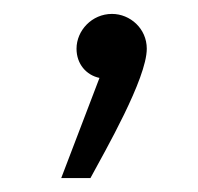

<svg xmlns="http://www.w3.org/2000/svg" viewBox="-20 -112 285 276"><path d="M68 144H110C131 105 191 1 191 -42C191 -71 167 -92 141 -92C112 -92 90 -68 90 -42C90 -20 104 -4 123 0Z"/></svg>

Font: Noto Sans Arabic UI XCn Lt
Style: Regular
Weight: 300
Width: 2
Designer: Monotype Design Team, Nadine Chahine and Nizar Qandah
Foundry: Monotype Imaging Inc.
Version: Version 2.010